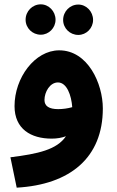

<svg xmlns="http://www.w3.org/2000/svg" viewBox="-20 -635 538 885"><path d="M168 -475C205 -475 236 -506 236 -544C236 -583 205 -615 168 -615C129 -615 98 -583 98 -544C98 -506 129 -475 168 -475ZM341 -474C378 -474 409 -505 409 -543C409 -582 378 -614 341 -614C302 -614 271 -582 271 -543C271 -505 302 -474 341 -474ZM57 230C303 216 454 92 454 -135C454 -250 385 -403 253 -403C140 -403 47 -276 47 -146C47 -40 123 4 218 4C243 4 265 0 284 -7C242 55 156 74 28 90ZM185 -174C185 -211 210 -255 247 -255C288 -255 309 -196 313 -141C292 -135 269 -132 248 -132C206 -132 185 -146 185 -174Z"/></svg>

Font: Noto Sans Arabic UI
Style: Bold
Weight: 700
Designer: Monotype Design Team, Nadine Chahine and Nizar Qandah
Foundry: Monotype Imaging Inc.
Version: Version 2.010